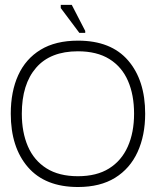

<svg xmlns="http://www.w3.org/2000/svg" viewBox="-20 -736 641 770"><path d="M292.8 14Q161.2 14 92.2 -65.5Q23.2 -145 23.2 -280Q23.2 -369 53.1 -434.5Q83 -500 142.8 -536.5Q202.7 -573 292.8 -573Q425.3 -573 493.8 -493.5Q562.2 -414 562.2 -280Q562.2 -193 531.8 -126.5Q501.3 -60 441.6 -23Q381.8 14 292.8 14ZM292.5 -29.3Q367.7 -29.3 417.4 -60.4Q467.2 -91.5 492.4 -148Q517.7 -204.5 517.7 -280Q517.7 -355.7 493.2 -411.8Q468.8 -468 418.7 -499.2Q368.5 -530.3 292.5 -530.3Q182 -530.3 124.8 -464.3Q67.5 -398.3 67.5 -280Q67.5 -205.5 91.9 -149Q116.3 -92.5 166.4 -60.9Q216.5 -29.3 292.5 -29.3ZM298.2 -604.2 223.7 -703.7V-716.5H267.8L321.8 -612V-604.2Z"/></svg>

Font: Darker Grotesque Light
Style: Regular
Weight: 300
Designer: Gabriel Lam
Foundry: TypeRant
Version: Version 1.000;gftools[0.9.28]